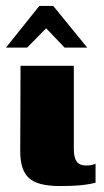

<svg xmlns="http://www.w3.org/2000/svg" viewBox="-35 -620 349 645"><path d="M166 5Q92 5 62.5 -21.5Q33 -48 33 -111L34 -399H213V-119Q213 -91 222.5 -77.5Q232 -64 254 -64Q269 -64 276.5 -66.5Q284 -69 286 -70V-6Q281 -5 269.5 -2.5Q258 0 234 2.5Q210 5 166 5ZM-15 -460 97 -600H144L258 -460H182L120 -525L56 -460Z"/></svg>

Font: Genos ExtraBold
Style: Regular
Weight: 800
Designer: Robert E. Leuschke
Foundry: Robert E. Leuschke
Version: Version 1.010